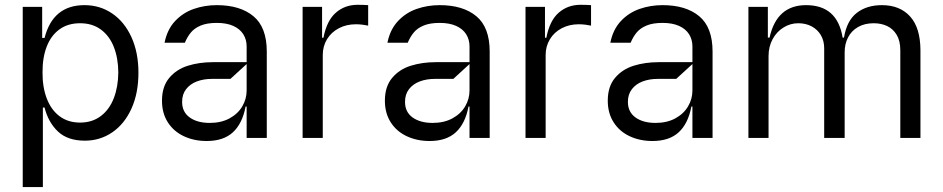

<svg xmlns="http://www.w3.org/2000/svg" viewBox="-20 -574 3925 799"><path d="M74.6 204.5V-545.5H155.5V-416.2H165.5Q200.3 -552.6 331.7 -552.6Q396 -552.6 446.9 -517.9Q497.9 -483.3 527 -419.4Q556.1 -355.5 556.1 -271.3Q556.1 -186.4 527.2 -122.3Q498.2 -58.2 447.4 -23.4Q396.7 11.4 333.1 11.4Q261.4 11.4 221.1 -26.8Q180.8 -65 165.5 -126.4H158.4V204.5ZM313.2 -63.9Q364 -63.9 399.9 -91.3Q435.7 -118.6 453.8 -166Q471.9 -213.4 472.3 -272.7Q471.9 -331.7 454 -377.8Q436.1 -424 400.4 -450.6Q364.7 -477.3 313.2 -477.3Q262.8 -477.3 227.6 -451.9Q192.5 -426.5 174.5 -380.3Q156.6 -334.2 157 -272.7Q156.6 -210.6 174.9 -163.4Q193.2 -116.1 228.3 -90Q263.5 -63.9 313.2 -63.9Z M654.1 -154.8Q654.1 -213.8 684.1 -249.6Q714.1 -285.5 761.7 -300.4Q809.3 -315.3 865.8 -315.3H1006.4V-380.7Q1006.4 -409.4 992.4 -431.6Q978.3 -453.8 950.5 -466.3Q922.6 -478.7 882.1 -478.7Q841.6 -478.7 815.3 -467.7Q789.1 -456.7 774.3 -438.7Q759.6 -420.8 749.3 -396.3H664.8Q675.8 -451.3 708.6 -486.3Q741.5 -521.3 786.6 -536.9Q831.7 -552.6 882.1 -552.6Q979.4 -552.6 1034.8 -506.4Q1090.2 -460.2 1090.2 -359.4V0H1006.4V-130.7H1002.1Q988.6 -59.7 949.2 -23.4Q909.8 12.8 840.2 12.8Q787.6 12.8 745.2 -7.1Q702.8 -27 678.4 -65Q654.1 -103 654.1 -154.8ZM1006.4 -197.4V-307.5L938.9 -245.7H861.5Q827.4 -245.7 799.2 -235.1Q771 -224.4 754.4 -202.9Q737.9 -181.5 737.9 -150.6Q737.6 -108.3 769.2 -85.4Q800.8 -62.5 853 -62.5Q900.6 -62.5 935.4 -81.5Q970.2 -100.5 988.3 -131.4Q1006.4 -162.3 1006.4 -197.4Z M1239.3 0V-545.5H1320.3V-416.9H1326Q1339.8 -488.3 1377.5 -521.1Q1415.1 -554 1468 -554Q1492.2 -554 1512.1 -552.6V-467.3Q1504.6 -469.1 1489.9 -471.1Q1475.1 -473 1460.9 -473Q1421.5 -473 1390.1 -456.5Q1358.7 -440 1340.9 -410.9Q1323.2 -381.7 1323.2 -345.2V0Z M1581.7 -154.8Q1581.7 -213.8 1611.7 -249.6Q1641.7 -285.5 1689.3 -300.4Q1736.9 -315.3 1793.3 -315.3H1933.9V-380.7Q1933.9 -409.4 1919.9 -431.6Q1905.9 -453.8 1878 -466.3Q1850.1 -478.7 1809.7 -478.7Q1769.2 -478.7 1742.9 -467.7Q1716.6 -456.7 1701.9 -438.7Q1687.1 -420.8 1676.8 -396.3H1592.3Q1603.3 -451.3 1636.2 -486.3Q1669 -521.3 1714.1 -536.9Q1759.2 -552.6 1809.7 -552.6Q1907 -552.6 1962.4 -506.4Q2017.8 -460.2 2017.8 -359.4V0H1933.9V-130.7H1929.7Q1916.2 -59.7 1876.8 -23.4Q1837.4 12.8 1767.8 12.8Q1715.2 12.8 1672.8 -7.1Q1630.3 -27 1606 -65Q1581.7 -103 1581.7 -154.8ZM1933.9 -197.4V-307.5L1866.5 -245.7H1789.1Q1755 -245.7 1726.7 -235.1Q1698.5 -224.4 1682 -202.9Q1665.5 -181.5 1665.5 -150.6Q1665.1 -108.3 1696.7 -85.4Q1728.3 -62.5 1780.5 -62.5Q1828.1 -62.5 1862.9 -81.5Q1897.7 -100.5 1915.8 -131.4Q1933.9 -162.3 1933.9 -197.4Z M2166.9 0V-545.5H2247.9V-416.9H2253.6Q2267.4 -488.3 2305 -521.1Q2342.7 -554 2395.6 -554Q2419.7 -554 2439.6 -552.6V-467.3Q2432.2 -469.1 2417.4 -471.1Q2402.7 -473 2388.5 -473Q2349.1 -473 2317.6 -456.5Q2286.2 -440 2268.5 -410.9Q2250.7 -381.7 2250.7 -345.2V0Z M2509.2 -154.8Q2509.2 -213.8 2539.2 -249.6Q2569.2 -285.5 2616.8 -300.4Q2664.4 -315.3 2720.9 -315.3H2861.5V-380.7Q2861.5 -409.4 2847.5 -431.6Q2833.5 -453.8 2805.6 -466.3Q2777.7 -478.7 2737.2 -478.7Q2696.7 -478.7 2670.5 -467.7Q2644.2 -456.7 2629.4 -438.7Q2614.7 -420.8 2604.4 -396.3H2519.9Q2530.9 -451.3 2563.7 -486.3Q2596.6 -521.3 2641.7 -536.9Q2686.8 -552.6 2737.2 -552.6Q2834.5 -552.6 2889.9 -506.4Q2945.3 -460.2 2945.3 -359.4V0H2861.5V-130.7H2857.2Q2843.8 -59.7 2804.3 -23.4Q2764.9 12.8 2695.3 12.8Q2642.8 12.8 2600.3 -7.1Q2557.9 -27 2533.6 -65Q2509.2 -103 2509.2 -154.8ZM2861.5 -197.4V-307.5L2794 -245.7H2716.6Q2682.5 -245.7 2654.3 -235.1Q2626.1 -224.4 2609.6 -202.9Q2593 -181.5 2593 -150.6Q2592.7 -108.3 2624.3 -85.4Q2655.9 -62.5 2708.1 -62.5Q2755.7 -62.5 2790.5 -81.5Q2825.3 -100.5 2843.4 -131.4Q2861.5 -162.3 2861.5 -197.4Z M3094.5 0V-545.5H3175.4V-417.6H3182.5Q3212.4 -552.6 3334.5 -552.6Q3464.8 -552.6 3486.5 -417.6H3492.2Q3503.9 -488.3 3545.5 -520.4Q3587 -552.6 3649.9 -552.6Q3724.8 -552.6 3767.4 -505.5Q3810 -458.5 3810.4 -365.1V0H3726.6V-365.1Q3726.6 -403.8 3711.6 -428.8Q3696.7 -453.8 3671.9 -465.6Q3647 -477.3 3615.8 -477.3Q3578.1 -477.3 3550.8 -461.6Q3523.4 -446 3509.1 -418.3Q3494.7 -390.6 3495 -355.1V0H3409.8V-373.6Q3409.8 -404.1 3396 -427.7Q3382.1 -451.3 3357.6 -464.3Q3333.1 -477.3 3301.8 -477.3Q3269.2 -477.3 3240.6 -459.7Q3212 -442.1 3195.1 -410.9Q3178.3 -379.6 3178.3 -340.9V0Z"/></svg>

Font: Riot Sans
Style: Regular
Weight: 400
Designer: Rasmus Andersson
Foundry: rsms
Version: Version 4.001